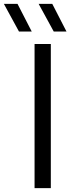

<svg xmlns="http://www.w3.org/2000/svg" viewBox="-87 -966 372 986"><path d="M90.5 0V-740H174V0ZM10.5 -804 -67 -946H3L76 -804ZM189 -804 111.5 -946H181.5L254.5 -804Z"/></svg>

Font: Encode Sans Semi Expanded
Style: Regular
Weight: 400
Width: 6
Designer: Multiple Designers
Foundry: Impallari Type
Version: Version 2.000